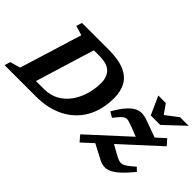

<svg xmlns="http://www.w3.org/2000/svg" viewBox="-104 -1161 1605 1605"><g transform="rotate(45 699.0 -358.0)"><path d="M252.5 -630.5 167.5 -655.5 183.5 -707H496.5Q616.5 -707 687 -676Q757.5 -645 788 -588.2Q818.5 -531.5 818.5 -454Q818.5 -314 760.8 -212.2Q703 -110.5 596.5 -55.2Q490 0 343.5 0H-24.5L-9 -51.5L82 -77.5ZM349 -91.5Q425 -91.5 481.8 -123.8Q538.5 -156 576.5 -210.2Q614.5 -264.5 633.5 -330.8Q652.5 -397 652.5 -465Q652.5 -536 612.5 -575.8Q572.5 -615.5 478 -615.5H415.5L255 -91.5ZM831.5 -38 1174 -352 1089.5 -385Q1058 -397 1038 -402.5Q1018 -408 1002.2 -402.8Q986.5 -397.5 968.2 -378.5Q950 -359.5 921.5 -323.5L874 -352Q913.5 -421.5 947.8 -460Q982 -498.5 1013.2 -514Q1044.5 -529.5 1074.5 -528Q1104.5 -526.5 1136 -515L1290.5 -459L1368.5 -530L1413.5 -478.5L1088.5 -180.5L1166 -137Q1195.5 -120.5 1215.5 -113.5Q1235.5 -106.5 1254.2 -110.5Q1273 -114.5 1296.8 -131.8Q1320.5 -149 1357.5 -181.5L1388.5 -150.5Q1335.5 -86 1295 -49.5Q1254.5 -13 1221.5 1Q1188.5 15 1159.5 11.5Q1130.5 8 1101.5 -7.5L973 -75L876 14ZM1422 -729.5 1248.5 -566.5H1137L1063.5 -729.5H1152.5L1211 -646L1320.5 -729.5Z"/></g></svg>

Font: Newsreader 6pt SemiBold
Style: Italic
Weight: 600
Italic angle: -17°
Designer: Hugues Gentile
Foundry: Production Type
Version: Version 1.003; ttfautohint (v1.8.3)